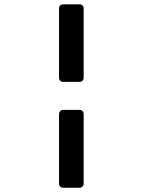

<svg xmlns="http://www.w3.org/2000/svg" viewBox="-20 -795 658 891"><path d="M272 76.2Q264.6 76.2 259.3 70.8Q253.9 65.4 253.9 58.1V-266.1Q253.9 -273.4 259.3 -279.3Q264.6 -285.2 272 -285.2H350.1Q357.4 -285.2 362.8 -279.5Q368.2 -273.9 368.2 -267.1V58.1Q368.2 65.4 362.8 70.8Q357.4 76.2 350.1 76.2ZM253.9 -756.8Q253.9 -764.2 259.3 -769.5Q264.6 -774.9 272 -774.9H350.1Q357.4 -774.9 362.8 -769.5Q368.2 -764.2 368.2 -756.8V-433.1Q368.2 -425.8 362.8 -420.4Q357.4 -415 350.1 -415H272Q264.6 -415 259.3 -420.4Q253.9 -425.8 253.9 -433.1Z"/></svg>

Font: Fragment Mono
Style: Bold
Weight: 700
Designer: Wei Huang based on Nimbus Sans by URW Studio, based on Helvetica by Max Miedinger.
Foundry: Wei Huang
Version: Version 1.011